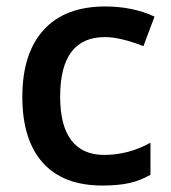

<svg xmlns="http://www.w3.org/2000/svg" viewBox="-20 -570 535 600"><path d="M299.8 9.8Q177.2 9.8 113.5 -61.8Q49.8 -133.3 49.8 -267.1Q49.8 -403.3 116.5 -476.6Q183.1 -549.8 309.1 -549.8Q394.5 -549.8 462.9 -518.1L428.2 -425.8Q355.5 -454.1 308.1 -454.1Q168 -454.1 168 -268.1Q168 -177.2 202.9 -131.6Q237.8 -85.9 305.2 -85.9Q381.8 -85.9 450.2 -124V-23.9Q419.4 -5.9 384.5 2Q349.6 9.8 299.8 9.8Z"/></svg>

Font: f3_51262          
Style: Regular
Weight: 600
Foundry: Ascender Corporation
Version: Version 1.10